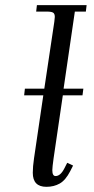

<svg xmlns="http://www.w3.org/2000/svg" viewBox="-20 -722 368 749"><path d="M74.2 -350.1 77.1 -376H152.8L191.9 -637.2Q193.8 -650.9 193.8 -655.8Q193.8 -668.5 187.3 -672.6Q180.7 -676.8 162.1 -676.8H121.1L124 -702.1H317.9L314.9 -676.8H272L228 -376H305.2L301.8 -350.1H225.1L189 -104Q184.1 -68.8 184.1 -58.1Q184.1 -35.2 196.8 -35.2Q215.8 -35.2 231 -64.9L242.2 -86.9L265.1 -76.2L253.9 -54.2Q235.8 -19 213.1 -6.1Q190.4 6.8 161.1 6.8Q107.9 6.8 107.9 -47.9Q107.9 -71.8 112.8 -105L148.9 -350.1Z"/></svg>

Font: Dihjauti
Style: Italic
Weight: 400
Italic angle: -9°
Designer: T. Christopher White
Version: Version 3.0.0